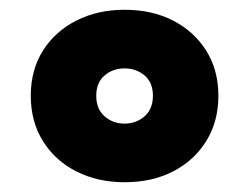

<svg xmlns="http://www.w3.org/2000/svg" viewBox="-20 -759 510 393"><path d="M235 -386Q180 -386 136.5 -408Q93 -430 68 -470Q43 -510 43 -563Q43 -616 68 -655.5Q93 -695 136.5 -717Q180 -739 235 -739Q291 -739 334 -717Q377 -695 402 -655.5Q427 -616 427 -563Q427 -510 402 -470Q377 -430 334 -408Q291 -386 235 -386ZM235 -506Q259 -506 276 -521Q293 -536 293 -563Q293 -590 276 -604.5Q259 -619 235 -619Q211 -619 194 -604.5Q177 -590 177 -563Q177 -536 194 -521Q211 -506 235 -506Z"/></svg>

Font: Mona Sans ExtraLight Black
Style: Regular
Weight: 900
Version: Version 2.000